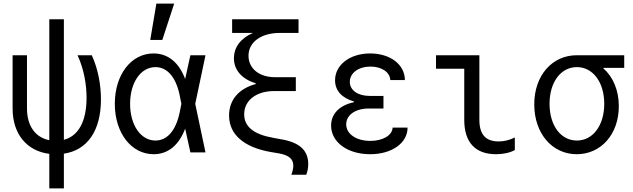

<svg xmlns="http://www.w3.org/2000/svg" viewBox="-20 -847 3520 1067"><path d="M490 -540H411C447 -462 461 -376 461 -304C461 -171 415 -91 335 -70V-740H254V-68C176 -83 130 -148 130 -244V-540H50V-244C50 -103 128 -8 254 8V200H335V7C464 -12 541 -119 541 -294C541 -370 527 -460 490 -540Z M833 -550C709 -550 618 -432 618 -270C618 -109 709 10 834 10C913 10 974 -39 1009 -132L1038 0H1122L1065 -270L1122 -540H1038L1009 -408C974 -501 913 -550 833 -550ZM978 -220C957 -121 909 -66 844 -66C762 -66 703 -152 703 -270C703 -388 762 -474 844 -474C909 -474 957 -419 978 -320L988 -270ZM948 -827H849L815 -625H882Z M1270 -664H1386C1319 -635 1280 -586 1280 -523C1280 -458 1324 -408 1401 -384V-380C1306 -354 1253 -291 1253 -205C1253 -100 1335 -28 1486 -2L1528 5C1585 15 1610 36 1610 74C1610 89 1606 105 1599 124H1682C1689 106 1693 85 1693 65C1693 -12 1644 -56 1542 -73L1499 -81C1390 -100 1337 -143 1337 -212C1337 -289 1404 -341 1504 -341H1624V-418H1508C1421 -418 1361 -466 1361 -537C1361 -613 1431 -664 1535 -664H1639V-740H1270Z M2149 -402H2230C2230 -488 2149 -550 2037 -550C1924 -550 1842 -486 1842 -401C1842 -345 1878 -303 1947 -283V-279C1867 -262 1820 -215 1820 -149C1820 -57 1911 10 2037 10C2158 10 2245 -52 2245 -138H2162C2160 -95 2108 -64 2038 -64C1959 -64 1904 -103 1904 -156C1904 -208 1955 -244 2029 -244H2111V-314H2034C1968 -314 1924 -346 1924 -392C1924 -441 1972 -477 2039 -477C2101 -477 2147 -446 2149 -402Z M2644 -540H2403V-465H2560V-181C2560 -56 2621 10 2737 10C2777 10 2813 2 2841 -13V-83C2811 -68 2781 -61 2751 -61C2679 -61 2644 -100 2644 -181Z M3186 -66C3096 -66 3034 -150 3034 -270C3034 -390 3096 -474 3186 -474C3275 -474 3338 -390 3338 -270C3338 -150 3275 -66 3186 -66ZM3185 10C3320 10 3419 -101 3419 -257C3419 -345 3387 -420 3333 -467V-470H3449V-540H3185C3049 -540 2949 -428 2949 -267C2949 -106 3048 10 3185 10Z"/></svg>

Font: CommitMono-dimboump
Style: Regular
Weight: 400
Monospace: yes
Designer: Eigil Nikolajsen
Foundry: Eigil Nikolajsen
Version: Version 1.143